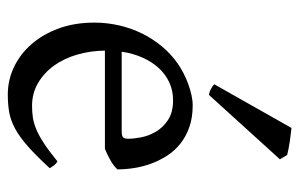

<svg xmlns="http://www.w3.org/2000/svg" viewBox="-160 -607 782 502"><g transform="rotate(90 231.0 -356.0)"><path d="M242.2 -417.5Q216.8 -417.5 195.6 -407.7Q174.3 -397.9 158 -380.1Q141.6 -362.3 130.6 -337.6Q119.6 -313 115.2 -283.2H324.2Q335.4 -283.2 339.1 -286.9Q342.8 -290.5 342.8 -300.8Q342.8 -314 339.1 -333.7Q335.4 -353.5 324.5 -372.3Q313.5 -391.1 293.7 -404.3Q273.9 -417.5 242.2 -417.5ZM422.9 -272Q414.1 -262.2 399.4 -253.9Q384.8 -245.6 369.1 -239.3H112.3Q112.8 -201.2 122.8 -166.7Q132.8 -132.3 151.6 -106.2Q170.4 -80.1 197 -64.5Q223.6 -48.8 256.8 -48.8Q272 -48.8 286.4 -50.8Q300.8 -52.7 317.4 -59.6Q334 -66.4 354.2 -79.6Q374.5 -92.8 401.9 -115.2Q408.2 -111.8 412.8 -105.5Q417.5 -99.1 419.9 -95.2Q387.2 -59.6 362.5 -37.8Q337.9 -16.1 316.2 -4.4Q294.4 7.3 273.2 11Q252 14.6 227.1 14.6Q189.5 14.6 155.5 -1.5Q121.6 -17.6 95.7 -47.1Q69.8 -76.7 54.4 -118.4Q39.1 -160.2 39.1 -211.9Q39.1 -244.6 46.4 -276.4Q53.7 -308.1 67.6 -336.4Q81.5 -364.7 101.6 -388.7Q121.6 -412.6 147 -430.2Q157.7 -437.5 171.1 -444.6Q184.6 -451.7 199.2 -457Q213.9 -462.4 228.3 -465.6Q242.7 -468.8 255.9 -468.8Q287.6 -468.8 312.5 -460Q337.4 -451.2 356 -436.3Q374.5 -421.4 387.2 -401.6Q399.9 -381.8 408 -359.9Q416 -337.9 419.4 -315.2Q422.9 -292.5 422.9 -272ZM228 -511.2Q219.2 -512.7 212.4 -516.6Q205.6 -520.5 200.2 -524.9L314.5 -727.1Q320.3 -726.6 329.8 -725.3Q339.4 -724.1 349.9 -722.7Q360.4 -721.2 370.1 -719.2Q379.9 -717.3 385.3 -715.8L396.5 -696.8Z"/></g></svg>

Font: Noto Serif Devanagari
Style: Regular
Weight: 400
Designer: Monotype Design Team
Foundry: Monotype Imaging Inc.
Version: Version 1.01